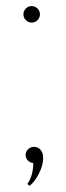

<svg xmlns="http://www.w3.org/2000/svg" viewBox="-20 -526 220 636"><path d="M90.3 14.2Q79.6 13.2 72.3 5.6Q64.9 -2 64.9 -12.7Q64.9 -23.9 73 -31.7Q81.1 -39.6 92.8 -39.6Q105.5 -39.6 114.3 -29.8Q123 -20 123 -2.4Q123 21 108.9 49.1Q94.7 77.1 77.6 89.8L70.8 83Q89.8 56.6 90.3 14.2ZM104.2 -459.2Q96.2 -451.2 85 -451.2Q73.7 -451.2 65.7 -459.2Q57.6 -467.3 57.6 -478.5Q57.6 -489.7 65.7 -497.8Q73.7 -505.9 85 -505.9Q96.2 -505.9 104.2 -497.8Q112.3 -489.7 112.3 -478.5Q112.3 -467.3 104.2 -459.2Z"/></svg>

Font: Spartan MB ExtLt
Style: Regular
Weight: 200
Designer: Matt Bailey, Mirko Velimirovic
Foundry: Matt Bailey
Version: Version 1.005